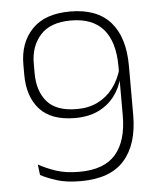

<svg xmlns="http://www.w3.org/2000/svg" viewBox="-49 -691 619 744"><g transform="rotate(-5 260.0 -319.0)"><path d="M251.5 -648.5Q355 -648.5 407.5 -589.5Q460 -530.5 460 -418.5V-228Q460 -113.5 405.2 -51.8Q350.5 10 236.5 10Q180 10 142.5 -2Q105 -14 80 -27.5L75 -68.5Q107 -51 144 -38.8Q181 -26.5 233.5 -26.5Q330 -26.5 374.8 -78.5Q419.5 -130.5 419.5 -229V-420.5Q419.5 -515.5 377.5 -564.5Q335.5 -613.5 251 -613.5Q171 -613.5 132.2 -570.2Q93.5 -527 93.5 -460V-422.5Q93.5 -352 129.5 -310.8Q165.5 -269.5 245 -269.5Q291 -269.5 326.2 -287Q361.5 -304.5 385.8 -336.2Q410 -368 422 -410L431.5 -377.5H423Q413.5 -338 389.5 -305.8Q365.5 -273.5 327 -254.5Q288.5 -235.5 235.5 -235.5Q143 -235.5 98 -284.8Q53 -334 53 -420.5V-460Q53 -544 102.8 -596.2Q152.5 -648.5 251.5 -648.5Z"/></g></svg>

Font: Anek Gujarati Medium ExtraLight
Style: Regular
Weight: 250
Version: Version 1.003